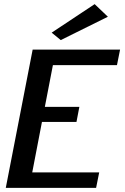

<svg xmlns="http://www.w3.org/2000/svg" viewBox="-20 -909 603 929"><path d="M8 0H445L460 -75H136L183 -319H350L364 -392H197L236 -594H546L561 -669H138ZM230 -751 274 -715 502 -828 438 -889Z"/></svg>

Font: KpSans
Style: BoldItalic
Weight: 700
Italic angle: -11°
Version: Version 0.66